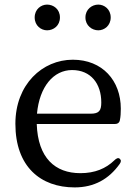

<svg xmlns="http://www.w3.org/2000/svg" viewBox="-20 -795 589 836"><path d="M305 21C390 21 454 -15 501 -81C508 -91 508 -98 501 -104C495 -109 487 -106 478 -97C441 -61 393 -41 330 -41C220 -41 145 -107 140 -255H480C491 -255 500 -260 502 -272C505 -286 506 -303 506 -322C506 -444 426 -535 297 -535C165 -535 47 -428 47 -256C47 -69 157 21 305 21ZM131 -719C131 -683 159 -663 185 -663C213 -663 241 -683 241 -719C241 -755 213 -775 185 -775C159 -775 131 -755 131 -719ZM141 -300C152 -418 213 -490 294 -490C376 -490 421 -430 421 -349C421 -314 412 -300 375 -300ZM352 -719C352 -683 381 -663 408 -663C434 -663 462 -683 462 -719C462 -755 434 -775 408 -775C381 -775 352 -755 352 -719Z"/></svg>

Font: 寒蝉锦书宋 Text
Style: Regular
Weight: 400
Designer: 寒蝉锦书宋{Warren} 思源宋体{Ryoko NISHIZUKA 西塚涼子 (kana & ideographs); Frank Grießhammer (Latin, Greek & Cyrillic); Wenlong ZHANG 
Foundry: Adobe & ChillType
Version: Version 2.000;Glyphs 3.1.1 (3135)